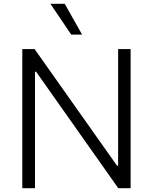

<svg xmlns="http://www.w3.org/2000/svg" viewBox="-20 -984 800 1004"><path d="M663 -727.3H597.7V-117.5H592L160.9 -727.3H96.6V0H163V-609H168.7L598.4 0H663ZM352.6 -802.9H409.4L318.5 -964.1H243.6Z"/></svg>

Font: Karasuma Gothic
Style: Light
Weight: 300
Designer: Rasmus Andersson / Ryoko Nishizuka
Foundry: rsms
Version: Version 1.00